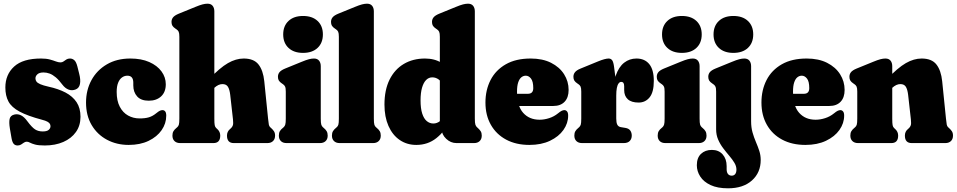

<svg xmlns="http://www.w3.org/2000/svg" viewBox="-20 -775 5184 1040"><path d="M211.5 -63Q234 -63 243.8 -71.5Q253.5 -80 253.5 -91Q253.5 -98 250.2 -104Q247 -110 237 -115.8Q227 -121.5 207 -126.5Q128.5 -147.5 85.5 -170.8Q42.5 -194 25.8 -225.2Q9 -256.5 9 -301Q9 -371 56.5 -414.5Q104 -458 202 -458Q230.5 -458 249.8 -452.8Q269 -447.5 282.8 -442.2Q296.5 -437 307.5 -437Q317 -437 324.2 -442.2Q331.5 -447.5 339.5 -452.8Q347.5 -458 359 -458Q372 -458 382.2 -449.2Q392.5 -440.5 399 -415.5L409 -375.5Q417.5 -343 413.2 -320.5Q409 -298 390 -290.5Q370 -282.5 351.2 -289.8Q332.5 -297 317.5 -317Q299 -342 282 -356.2Q265 -370.5 248.8 -376.5Q232.5 -382.5 216 -382.5Q193.5 -382.5 182.8 -372.8Q172 -363 172 -350.5Q172 -341 177.5 -333.2Q183 -325.5 198.5 -318.8Q214 -312 243 -305.5Q296 -294 334.8 -273.8Q373.5 -253.5 394.8 -221.5Q416 -189.5 416 -142.5Q416 -94.5 391.2 -59.8Q366.5 -25 322.8 -6Q279 13 222.5 13Q188.5 13 170.2 8Q152 3 142.5 -2.2Q133 -7.5 125 -7.5Q116.5 -7.5 109.2 -2.2Q102 3 94 8Q86 13 75.5 13Q62 13 54.2 4.2Q46.5 -4.5 42.5 -26.5L33.5 -79Q28 -112.5 32.2 -131Q36.5 -149.5 57.5 -154.5Q76 -159 93.5 -150.5Q111 -142 128 -118.5Q152.5 -85.5 169.8 -74.2Q187 -63 211.5 -63Z M878 -318.5Q878 -276.5 852.8 -253Q827.5 -229.5 786 -229.5Q743.5 -229.5 722.8 -252.8Q702 -276 702 -312.5V-327Q702 -346 694 -355.5Q686 -365 670 -365Q654 -365 640.8 -355.5Q627.5 -346 619.8 -326.5Q612 -307 612 -277Q612 -229 628.8 -197Q645.5 -165 673.8 -149.2Q702 -133.5 736.5 -133.5Q766 -133.5 786.2 -139.5Q806.5 -145.5 825.5 -161Q839.5 -172.5 846.8 -175.5Q854 -178.5 860.5 -178.5Q869 -178.5 874.8 -171.5Q880.5 -164.5 880.5 -148.5Q880.5 -106 855.5 -70Q830.5 -34 784.8 -12Q739 10 677 10Q612 10 559.5 -18Q507 -46 476.5 -97.5Q446 -149 446 -219.5Q446 -286.5 475.2 -340.5Q504.5 -394.5 558.5 -426.2Q612.5 -458 686 -458Q745.5 -458 788.5 -439Q831.5 -420 854.8 -388.2Q878 -356.5 878 -318.5Z M1141 -713.5V-133Q1141 -107 1143 -97Q1145 -87 1151 -81.5L1157 -76Q1173 -61.5 1173 -40.5Q1173 0 1136 0H955.5Q936.5 0 925.2 -10.8Q914 -21.5 914 -40.5Q914 -55 919.5 -64.2Q925 -73.5 935.5 -82L940.5 -86.5Q946 -91 948.8 -99.8Q951.5 -108.5 951.5 -133V-575.5Q951.5 -595 947.8 -603Q944 -611 935.5 -616.5L931 -619.5Q919 -627.5 914 -635.5Q909 -643.5 909 -656Q909 -670.5 917.5 -681Q926 -691.5 947.5 -700.5L1037 -737Q1062.5 -747.5 1077 -751.2Q1091.5 -755 1104 -755Q1122.5 -755 1131.8 -743.5Q1141 -732 1141 -713.5ZM1125 -284.5 1092 -325 1111.5 -345.5Q1171 -408 1214.5 -433Q1258 -458 1300 -458Q1355 -458 1380.2 -425.8Q1405.5 -393.5 1411.5 -335L1432 -133Q1434.5 -109 1436.2 -100.2Q1438 -91.5 1443 -86.5L1448 -82Q1458 -73 1464 -64Q1470 -55 1470 -40.5Q1470 -21.5 1458.8 -10.8Q1447.5 0 1428.5 0H1246.5Q1209.5 0 1209.5 -40.5Q1209.5 -62.5 1226 -76L1232 -81.5Q1238 -87 1241.2 -96Q1244.5 -105 1242 -128L1227 -261.5Q1223.5 -291 1214.5 -305.2Q1205.5 -319.5 1185 -319.5Q1174 -319.5 1163 -314.5Q1152 -309.5 1139.5 -298Z M1717.5 -416.5V-133Q1717.5 -109 1720.2 -100.2Q1723 -91.5 1728.5 -86.5L1733.5 -82Q1743.5 -74 1749.2 -64.5Q1755 -55 1755 -40.5Q1755 -21.5 1743.8 -10.8Q1732.5 0 1713.5 0H1532Q1512.5 0 1501.5 -10.8Q1490.5 -21.5 1490.5 -40.5Q1490.5 -55 1496 -64.5Q1501.5 -74 1512 -82L1517 -86.5Q1522.5 -91.5 1525.2 -100.2Q1528 -109 1528 -133V-278.5Q1528 -298 1524.2 -306Q1520.5 -314 1512 -319.5L1507.5 -322.5Q1495.5 -330.5 1490.5 -338.5Q1485.5 -346.5 1485.5 -359Q1485.5 -373.5 1494 -384Q1502.5 -394.5 1524 -403.5L1613.5 -440Q1639 -450.5 1653.5 -454.2Q1668 -458 1680.5 -458Q1699 -458 1708.2 -446.5Q1717.5 -435 1717.5 -416.5ZM1621.5 -488.5Q1571.5 -488.5 1542.8 -515.5Q1514 -542.5 1514 -588.5Q1514 -634.5 1542.8 -661.5Q1571.5 -688.5 1621.5 -688.5Q1671.5 -688.5 1700.2 -661.5Q1729 -634.5 1729 -588.5Q1729 -542.5 1700.2 -515.5Q1671.5 -488.5 1621.5 -488.5Z M2005 -713.5V-133Q2005 -108.5 2007.8 -99.8Q2010.5 -91 2016 -86.5L2021 -82Q2031.5 -73.5 2037 -64.2Q2042.5 -55 2042.5 -40.5Q2042.5 -21.5 2031.2 -10.8Q2020 0 2001 0H1819.5Q1800.5 0 1789.2 -10.8Q1778 -21.5 1778 -40.5Q1778 -55 1783.5 -64.2Q1789 -73.5 1799.5 -82L1804.5 -86.5Q1810 -91 1812.8 -99.8Q1815.5 -108.5 1815.5 -133V-575.5Q1815.5 -595 1811.8 -603Q1808 -611 1799.5 -616.5L1795 -619.5Q1783 -627.5 1778 -635.5Q1773 -643.5 1773 -656Q1773 -670.5 1781.5 -681Q1790 -691.5 1811.5 -700.5L1901 -737Q1926.5 -747.5 1941 -751.2Q1955.5 -755 1968 -755Q1986.5 -755 1995.8 -743.5Q2005 -732 2005 -713.5Z M2372 -99.5 2362.5 -100V-575.5Q2362.5 -595 2358.8 -603Q2355 -611 2346.5 -616.5L2342 -619.5Q2330 -627.5 2325 -635.5Q2320 -643.5 2320 -656Q2320 -670.5 2328.5 -681Q2337 -691.5 2358.5 -700.5L2448 -737Q2473.5 -747.5 2488 -751.2Q2502.5 -755 2515 -755Q2533.5 -755 2542.8 -743.5Q2552 -732 2552 -713.5V-133Q2552 -108.5 2555 -100Q2558 -91.5 2563 -86.5L2568 -82Q2578 -73 2583.8 -64Q2589.5 -55 2589.5 -40.5Q2589.5 -21.5 2578.2 -10.8Q2567 0 2548 0H2452.5Q2421 0 2396.5 -23.5Q2372 -47 2372 -77.5ZM2062.5 -208.5Q2062.5 -288 2090.2 -343.8Q2118 -399.5 2167.5 -428.8Q2217 -458 2282 -458Q2334 -458 2371.8 -434.5Q2409.5 -411 2438.5 -363L2387.5 -301Q2372 -333 2356.2 -344.5Q2340.5 -356 2321.5 -356Q2302.5 -356 2288.2 -341.8Q2274 -327.5 2266 -299.8Q2258 -272 2258 -231Q2258 -187.5 2267 -159.8Q2276 -132 2291.8 -119Q2307.5 -106 2327.5 -106Q2347.5 -106 2364.5 -120Q2381.5 -134 2394.5 -166L2427 -129Q2390 -64 2343.8 -27Q2297.5 10 2235 10Q2184 10 2145 -16.8Q2106 -43.5 2084.2 -92.8Q2062.5 -142 2062.5 -208.5Z M3060 -288Q3060 -246.5 3038.2 -223.8Q3016.5 -201 2977.5 -201H2735.5V-267H2839.5Q2868.5 -267 2868.5 -297.5Q2868.5 -334 2856.2 -349.5Q2844 -365 2828 -365Q2815 -365 2804.2 -356.5Q2793.5 -348 2787 -329Q2780.5 -310 2780.5 -278Q2780.5 -201 2813.8 -163.8Q2847 -126.5 2903 -126.5Q2928 -126.5 2954.5 -135Q2981 -143.5 3002.5 -161Q3014.5 -171 3022.5 -174.8Q3030.5 -178.5 3037 -178.5Q3045.5 -178.5 3051.5 -171.5Q3057.5 -164.5 3057.5 -148.5Q3057.5 -107.5 3032 -71.2Q3006.5 -35 2959.2 -12.5Q2912 10 2847.5 10Q2775.5 10 2722 -18.5Q2668.5 -47 2639 -98.8Q2609.5 -150.5 2609.5 -219.5Q2609.5 -287.5 2637.2 -341.5Q2665 -395.5 2719.8 -426.8Q2774.5 -458 2854.5 -458Q2919 -458 2965 -434.8Q3011 -411.5 3035.5 -372.8Q3060 -334 3060 -288Z M3298.5 -243Q3298.5 -318 3315.2 -365.5Q3332 -413 3361 -435.5Q3390 -458 3427.5 -458Q3472 -458 3496.8 -427.8Q3521.5 -397.5 3521.5 -336.5Q3521.5 -276 3498.8 -247.8Q3476 -219.5 3439 -219.5Q3400 -219.5 3380.5 -237.5Q3361 -255.5 3361 -287V-307.5Q3361 -320 3357 -325.8Q3353 -331.5 3345 -331.5Q3337 -331.5 3330.8 -323.2Q3324.5 -315 3321.2 -298.5Q3318 -282 3318 -257ZM3306.5 -410.5 3318 -321V-133Q3318 -111 3323.5 -100Q3329 -89 3342 -86.5L3368.5 -82Q3386 -79 3394 -67.8Q3402 -56.5 3402 -40.5Q3402 -22.5 3391 -11.2Q3380 0 3359 0H3132.5Q3113.5 0 3102.2 -10.8Q3091 -21.5 3091 -40.5Q3091 -55 3096.5 -64.2Q3102 -73.5 3112.5 -82L3117.5 -86.5Q3123 -91.5 3125.8 -100Q3128.5 -108.5 3128.5 -133V-278.5Q3128.5 -298 3124.8 -306Q3121 -314 3112.5 -319.5L3108 -322.5Q3096 -330.5 3091 -338.5Q3086 -346.5 3086 -359Q3086 -373.5 3094.8 -384.2Q3103.5 -395 3124.5 -403.5L3218.5 -442Q3239 -450.5 3253.2 -454.2Q3267.5 -458 3276.5 -458Q3289 -458 3296 -448.5Q3303 -439 3306.5 -410.5Z M3769.5 -416.5V-133Q3769.5 -109 3772.2 -100.2Q3775 -91.5 3780.5 -86.5L3785.5 -82Q3795.5 -74 3801.2 -64.5Q3807 -55 3807 -40.5Q3807 -21.5 3795.8 -10.8Q3784.5 0 3765.5 0H3584Q3564.5 0 3553.5 -10.8Q3542.5 -21.5 3542.5 -40.5Q3542.5 -55 3548 -64.5Q3553.5 -74 3564 -82L3569 -86.5Q3574.5 -91.5 3577.2 -100.2Q3580 -109 3580 -133V-278.5Q3580 -298 3576.2 -306Q3572.5 -314 3564 -319.5L3559.5 -322.5Q3547.5 -330.5 3542.5 -338.5Q3537.5 -346.5 3537.5 -359Q3537.5 -373.5 3546 -384Q3554.5 -394.5 3576 -403.5L3665.5 -440Q3691 -450.5 3705.5 -454.2Q3720 -458 3732.5 -458Q3751 -458 3760.2 -446.5Q3769.5 -435 3769.5 -416.5ZM3673.5 -488.5Q3623.5 -488.5 3594.8 -515.5Q3566 -542.5 3566 -588.5Q3566 -634.5 3594.8 -661.5Q3623.5 -688.5 3673.5 -688.5Q3723.5 -688.5 3752.2 -661.5Q3781 -634.5 3781 -588.5Q3781 -542.5 3752.2 -515.5Q3723.5 -488.5 3673.5 -488.5Z M4048.5 -118Q4048.5 -85 4056.2 -57.8Q4064 -30.5 4074.5 -6Q4085 18.5 4092.8 42.2Q4100.5 66 4100.5 91.5Q4100.5 160 4053 202.5Q4005.5 245 3923.5 245Q3866.5 245 3829 227.5Q3791.5 210 3773 181.2Q3754.5 152.5 3754.5 120Q3754.5 80 3777 58.5Q3799.5 37 3836 37Q3873 37 3894.5 61.5Q3916 86 3916 125V141.5Q3916 158.5 3923.2 167.5Q3930.5 176.5 3943.5 176.5Q3955.5 176.5 3962.2 168Q3969 159.5 3969 143.5Q3969 125 3958 106.8Q3947 88.5 3930.5 69.2Q3914 50 3897.5 28.2Q3881 6.5 3870 -18.8Q3859 -44 3859 -74.5V-278.5Q3859 -298 3855.2 -306Q3851.5 -314 3843 -319.5L3838.5 -322.5Q3826.5 -330.5 3821.5 -338.5Q3816.5 -346.5 3816.5 -359Q3816.5 -373.5 3825 -384Q3833.5 -394.5 3855 -403.5L3944.5 -440Q3970 -450.5 3984.5 -454.2Q3999 -458 4011.5 -458Q4030 -458 4039.2 -446.5Q4048.5 -435 4048.5 -416.5ZM3952.5 -488.5Q3902.5 -488.5 3873.8 -515.5Q3845 -542.5 3845 -588.5Q3845 -634.5 3873.8 -661.5Q3902.5 -688.5 3952.5 -688.5Q4002.5 -688.5 4031.2 -661.5Q4060 -634.5 4060 -588.5Q4060 -542.5 4031.2 -515.5Q4002.5 -488.5 3952.5 -488.5Z M4555 -288Q4555 -246.5 4533.2 -223.8Q4511.5 -201 4472.5 -201H4230.5V-267H4334.5Q4363.5 -267 4363.5 -297.5Q4363.5 -334 4351.2 -349.5Q4339 -365 4323 -365Q4310 -365 4299.2 -356.5Q4288.5 -348 4282 -329Q4275.5 -310 4275.5 -278Q4275.5 -201 4308.8 -163.8Q4342 -126.5 4398 -126.5Q4423 -126.5 4449.5 -135Q4476 -143.5 4497.5 -161Q4509.5 -171 4517.5 -174.8Q4525.5 -178.5 4532 -178.5Q4540.5 -178.5 4546.5 -171.5Q4552.5 -164.5 4552.5 -148.5Q4552.5 -107.5 4527 -71.2Q4501.5 -35 4454.2 -12.5Q4407 10 4342.5 10Q4270.5 10 4217 -18.5Q4163.5 -47 4134 -98.8Q4104.5 -150.5 4104.5 -219.5Q4104.5 -287.5 4132.2 -341.5Q4160 -395.5 4214.8 -426.8Q4269.5 -458 4349.5 -458Q4414 -458 4460 -434.8Q4506 -411.5 4530.5 -372.8Q4555 -334 4555 -288Z M4813 -416.5V-133Q4813 -107 4815 -97Q4817 -87 4823 -81.5L4829 -76Q4845 -61.5 4845 -40.5Q4845 0 4808 0H4627.5Q4608.5 0 4597.2 -10.8Q4586 -21.5 4586 -40.5Q4586 -55 4591.5 -64.2Q4597 -73.5 4607.5 -82L4612.5 -86.5Q4618 -91 4620.8 -99.8Q4623.5 -108.5 4623.5 -133V-278.5Q4623.5 -298 4619.8 -306Q4616 -314 4607.5 -319.5L4603 -322.5Q4591 -330.5 4586 -338.5Q4581 -346.5 4581 -359Q4581 -373.5 4589.5 -384Q4598 -394.5 4619.5 -403.5L4709 -440Q4734.5 -450.5 4749 -454.2Q4763.5 -458 4776 -458Q4794.5 -458 4803.8 -446.5Q4813 -435 4813 -416.5ZM4797 -284.5 4764 -325 4783.5 -345.5Q4843 -408 4886.5 -433Q4930 -458 4972 -458Q5027 -458 5052.2 -425.8Q5077.5 -393.5 5083.5 -335L5104 -133Q5106.5 -109 5108.2 -100.2Q5110 -91.5 5115 -86.5L5120 -82Q5130 -73 5136 -64Q5142 -55 5142 -40.5Q5142 -21.5 5130.8 -10.8Q5119.5 0 5100.5 0H4918.5Q4881.5 0 4881.5 -40.5Q4881.5 -62.5 4898 -76L4904 -81.5Q4910 -87 4913.2 -96Q4916.5 -105 4914 -128L4899 -261.5Q4895.5 -291 4886.5 -305.2Q4877.5 -319.5 4857 -319.5Q4846 -319.5 4835 -314.5Q4824 -309.5 4811.5 -298Z"/></svg>

Font: Fraunces 144pt S100 Black
Style: Regular
Weight: 900
Version: Version 1.000